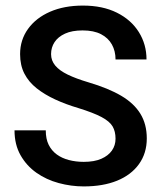

<svg xmlns="http://www.w3.org/2000/svg" viewBox="-20 -660 584 688"><path d="M506 -164Q506 -111 478 -72Q450 -33 399.5 -12.5Q349 8 280 8Q235 8 190.5 -4Q146 -16 110.5 -41Q75 -66 53.5 -104Q32 -142 32 -193H144Q144 -162 154.5 -141Q165 -120 183.5 -106.5Q202 -93 227 -86.5Q252 -80 280 -80Q318 -80 343 -91Q368 -102 381 -120.5Q394 -139 394 -163Q394 -189 383.5 -207Q373 -225 344 -240.5Q315 -256 260 -273Q216 -286 178 -303.5Q140 -321 111.5 -343.5Q83 -366 67.5 -396Q52 -426 52 -466Q52 -517 80.5 -556.5Q109 -596 159.5 -618Q210 -640 277 -640Q348 -640 399 -614.5Q450 -589 477.5 -545Q505 -501 505 -447H394Q394 -477 381 -500.5Q368 -524 342 -537.5Q316 -551 276 -551Q238 -551 213 -539.5Q188 -528 175.5 -509Q163 -490 163 -466Q163 -443 178 -425Q193 -407 223 -392.5Q253 -378 297 -365Q368 -344 414 -317Q460 -290 483 -252.5Q506 -215 506 -164Z"/></svg>

Font: Placeholder Sans Medium
Style: Regular
Weight: 500
Designer: The Branx Europe S.L
Version: Version 1.006;Fontself Maker 3.5.7